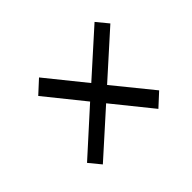

<svg xmlns="http://www.w3.org/2000/svg" viewBox="-90 -701 704 704"><g transform="rotate(-45 262.0 -349.5)"><path d="M450 -545 487 -500 319 -349 440 -200 390 -154 269 -304 102 -154 65 -199 232 -350 112 -499 162 -545 283 -395Z"/></g></svg>

Font: Bitter Pro
Style: Italic
Weight: 400
Italic angle: -9°
Designer: Sol Matas, and Bitter project Authors
Foundry: Sol Matas
Version: Version 1.010